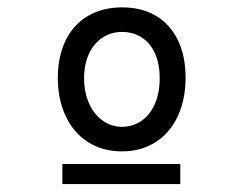

<svg xmlns="http://www.w3.org/2000/svg" viewBox="-20 -794 640 508"><path d="M457 -360V-307H145V-360ZM133 -588Q133 -645 153.8 -687.2Q174.5 -729.5 213 -752Q251.5 -774.5 303.5 -774.5Q355 -774.5 392.8 -752Q430.5 -729.5 450.8 -687.5Q471 -645.5 471 -588.5Q471 -531 450.5 -486.8Q430 -442.5 391.8 -418Q353.5 -393.5 302.5 -393.5Q251.5 -393.5 213 -418Q174.5 -442.5 153.8 -486.8Q133 -531 133 -588ZM402.5 -587Q402.5 -625.5 389.8 -653.2Q377 -681 354.5 -695.2Q332 -709.5 303 -709.5Q274 -709.5 251.2 -694.5Q228.5 -679.5 215.5 -651.8Q202.5 -624 202.5 -587Q202.5 -550 215.5 -520.8Q228.5 -491.5 251.5 -475Q274.5 -458.5 303 -458.5Q331.5 -458.5 354.2 -474.2Q377 -490 389.8 -519.2Q402.5 -548.5 402.5 -587Z"/></svg>

Font: JuliaMono Light
Style: Regular
Weight: 300
Monospace: yes
Designer: cormullion
Foundry: corm
Version: Version 0.054; ttfautohint (v1.8.4)